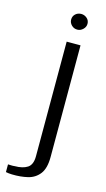

<svg xmlns="http://www.w3.org/2000/svg" viewBox="-169 -665 451 817"><g transform="rotate(15 56.5 -257.0)"><path d="M-26 111Q-31 111 -40.5 110Q-50 109 -53 108V74Q-49 74 -40 74.5Q-31 75 -24 74Q12 74 32.5 60.5Q53 47 53 10V-495H114V-3Q114 47 94.5 72Q75 97 43.5 104.5Q12 112 -26 111ZM83 -556Q68 -556 57.5 -566.5Q47 -577 47 -591Q47 -606 57.5 -615.5Q68 -625 83 -625Q97 -625 108 -615.5Q119 -606 119 -591Q119 -577 108 -566.5Q97 -556 83 -556Z"/></g></svg>

Font: Alumni Sans
Style: Regular
Weight: 400
Designer: Robert E. Leuschke
Foundry: Robert E. Leuschke
Version: Version 1.018